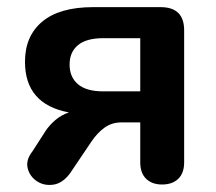

<svg xmlns="http://www.w3.org/2000/svg" viewBox="-20 -509 605 538"><path d="M269 -253H373V-402H269Q222 -402 198.5 -382.5Q175 -363 175 -328Q175 -293 198.5 -273Q222 -253 269 -253ZM434 8Q406 8 389.5 -8Q373 -24 373 -54V-166H320Q293 -166 272.5 -151Q252 -136 236 -112L176 -23Q155 5 129 8.5Q103 12 83 -1.5Q63 -15 57.5 -38Q52 -61 71 -85L107 -141Q118 -158 135 -172.5Q152 -187 173 -194Q50 -217 50 -336Q50 -408 98.5 -448.5Q147 -489 241 -489H430Q496 -489 496 -424V-54Q496 -24 479.5 -8Q463 8 434 8Z"/></svg>

Font: Chiron GoRound TC SB
Style: Regular
Weight: 500
Designer: Ryoko NISHIZUKA 西塚涼子 (kana, bopomofo & ideographs); Paul D. Hunt (Latin, Greek & Cyrillic); Sandoll Communications 산돌커뮤니
Foundry: Adobe
Version: Version 1.000;hotconv 1.1.1;makeotfexe 2.6.0